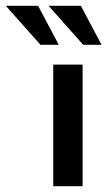

<svg xmlns="http://www.w3.org/2000/svg" viewBox="-104 -640 383 660"><path d="M79 -418H180V0H79ZM-84 -620H27L98 -486H35ZM63 -620H174L245 -486H182Z"/></svg>

Font: Reem Kufi
Style: Regular
Weight: 400
Designer: Khaled Hosny
Version: Version 1.6